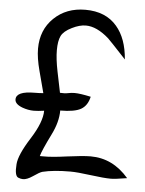

<svg xmlns="http://www.w3.org/2000/svg" viewBox="-63 -939 808 1067"><g transform="rotate(5 341.5 -405.0)"><path d="M365 14Q271 14 210 29Q195 33 159 58Q128 79 106 79Q93 79 79 73Q58 64 63 0Q66 -52 129 -151Q190 -247 190 -310Q155 -305 132 -305Q101 -305 68 -317Q26 -333 26 -359Q26 -405 129 -405Q152 -405 177 -407Q161 -468 145 -528Q126 -599 126 -651Q126 -756 195 -822.5Q264 -889 370 -889Q484 -889 546 -816Q603 -750 612 -633Q521 -731 509 -742Q441 -802 380 -802Q345 -802 303 -781Q258 -759 244.5 -731Q231 -703 231 -652Q231 -603 245 -534Q257 -476 269 -417Q295 -415 313.5 -419Q332 -423 350 -423Q381 -423 441 -410Q430 -360 394.5 -339.5Q359 -319 279 -319Q279 -255 243 -183Q196 -88 188 -57H207Q252 -56 338 -68Q428 -80 470 -80Q594 -80 682 23Q616 34 592 34Q554 34 478.5 24Q403 14 365 14Z"/></g></svg>

Font: Wortlaut AH
Style: SemiBold
Weight: 600
Designer: Andreas Höfeld
Foundry: Fontgrube AH
Version: Version 2.59